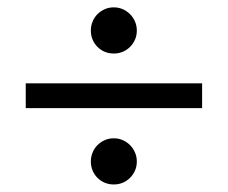

<svg xmlns="http://www.w3.org/2000/svg" viewBox="-20 -596 620 522"><path d="M227 -157Q227 -170 231.8 -181.5Q236.5 -193 245 -201.5Q253.5 -210 264.8 -215Q276 -220 289.5 -220Q302.5 -220 313.8 -215Q325 -210 333.5 -201.5Q342 -193 347 -181.5Q352 -170 352 -157Q352 -143.5 347 -132.2Q342 -121 333.5 -112.5Q325 -104 313.8 -99.2Q302.5 -94.5 289.5 -94.5Q276 -94.5 264.8 -99.2Q253.5 -104 245 -112.5Q236.5 -121 231.8 -132.2Q227 -143.5 227 -157ZM227 -513Q227 -526 231.8 -537.5Q236.5 -549 245 -557.5Q253.5 -566 264.8 -571Q276 -576 289.5 -576Q302.5 -576 313.8 -571Q325 -566 333.5 -557.5Q342 -549 347 -537.5Q352 -526 352 -513Q352 -499.5 347 -488.2Q342 -477 333.5 -468.5Q325 -460 313.8 -455.2Q302.5 -450.5 289.5 -450.5Q276 -450.5 264.8 -455.2Q253.5 -460 245 -468.5Q236.5 -477 231.8 -488.2Q227 -499.5 227 -513ZM50 -369.5H529.5V-302H50Z"/></svg>

Font: Lato
Style: Regular
Weight: 400
Designer: Lukasz Dziedzic with Adam Twardoch and Botio Nikoltchev
Foundry: tyPoland Lukasz Dziedzic
Version: Version 2.010; 2014-09-01; http://www.latofonts.com/; ttfaut